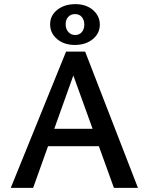

<svg xmlns="http://www.w3.org/2000/svg" viewBox="-20 -907 718 927"><path d="M530 0 313 -601H355L140 0H32L299 -658H391L646 0ZM150 -201 181 -285H469L514 -201ZM341 -690Q289 -690 255.5 -718.5Q222 -747 222 -790Q222 -832 256.5 -859.5Q291 -887 344 -887Q396 -887 429 -858.5Q462 -830 462 -788Q462 -746 428 -718Q394 -690 341 -690ZM343 -738Q363 -738 375 -752Q387 -766 387 -788Q387 -811 375 -825Q363 -839 342 -839Q322 -839 309.5 -825.5Q297 -812 297 -790Q297 -767 310 -752.5Q323 -738 343 -738Z"/></svg>

Font: Ysabeau SC SemiBold
Style: Regular
Weight: 600
Designer: Christian Thalmann (Catharsis Fonts)
Version: Version 2.001;gftools[0.9.30]; featfreeze: smcp